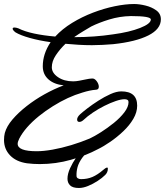

<svg xmlns="http://www.w3.org/2000/svg" viewBox="-37 -718 821 956"><path d="M161 99Q145 99 129 98Q113 97 97 95Q43 87 13 55.5Q-17 24 -17 -21Q-17 -40 -13 -56Q-4 -89 25 -123Q54 -157 95.5 -189.5Q137 -222 184.5 -248.5Q232 -275 280 -293Q232 -298 204 -323Q176 -348 176 -388Q176 -450 215 -508Q158 -516 111.5 -529Q65 -542 40 -557Q26 -568 26 -575Q26 -581 35 -581Q43 -581 54 -577Q86 -561 133 -551Q180 -541 238 -536Q273 -574 322 -604Q371 -634 426 -655Q481 -676 534.5 -687Q588 -698 631 -698Q656 -698 687 -690.5Q718 -683 741 -666.5Q764 -650 764 -622Q764 -573 701.5 -541.5Q639 -510 526 -498Q501 -496 474 -494.5Q447 -493 421 -493Q388 -493 354.5 -495Q321 -497 289 -500Q261 -473 241 -443Q221 -413 221 -383Q221 -355 251.5 -334Q282 -313 327 -313Q341 -313 357 -316Q373 -319 387 -322Q410 -327 420 -327Q433 -329 444 -314.5Q455 -300 455 -286Q455 -271 439 -271Q425 -270 408.5 -266.5Q392 -263 373 -257Q301 -236 226 -189Q207 -177 190 -165Q173 -153 157 -140Q88 -84 59 -28Q51 -12 51 -2Q51 35 146 35Q180 35 225 27Q270 19 318 4.5Q366 -10 409 -28Q433 -39 466 -60Q499 -81 530.5 -106.5Q562 -132 582.5 -159Q603 -186 603 -210Q603 -224 583 -224Q566 -224 539.5 -215Q513 -206 483 -191Q453 -176 425.5 -157.5Q398 -139 378 -120Q368 -111 358 -111Q347 -111 347 -123Q347 -135 362 -149Q374 -160 398 -178.5Q422 -197 452.5 -216.5Q483 -236 513 -249.5Q543 -263 567 -263Q646 -263 646 -192Q646 -159 627 -126.5Q608 -94 577.5 -65Q547 -36 513 -12.5Q479 11 450 25Q392 56 316.5 77.5Q241 99 161 99ZM417 -586Q400 -576 377.5 -562.5Q355 -549 332 -533Q433 -533 526 -547Q608 -558 661 -579Q714 -600 714 -621Q714 -638 615 -638Q559 -637 507 -621Q455 -605 417 -586ZM356 218Q325 218 312 205Q299 192 299 172Q299 148 312 119.5Q325 91 342 67Q359 43 370 34Q381 25 389 25Q399 25 399 34Q399 40 390 48Q381 56 373 67Q355 92 349 114.5Q343 137 344 158Q344 166 351 170Q358 174 366 174Q398 174 423.5 163Q449 152 477 128Q500 108 500 122Q500 140 487 153Q472 168 449 183Q426 198 401.5 208Q377 218 356 218Z"/></svg>

Font: Birthstone Bounce Medium
Style: Regular
Weight: 500
Designer: Robert E. Leuschke
Foundry: Rob Leuschke
Version: Version 1.010; ttfautohint (v1.8.3)